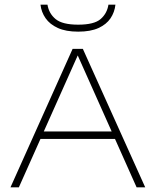

<svg xmlns="http://www.w3.org/2000/svg" viewBox="-20 -805 669 825"><path d="M25 0 292 -595H336L604 0H567L309 -578H319L61 0ZM144 -208 154 -240H475L484 -208ZM316 -669Q263 -669 228.5 -684.8Q194 -700.5 175.8 -726.8Q157.5 -753 154 -785H184Q190 -747 219 -723Q248 -699 316 -699Q384.5 -699 412.2 -723Q440 -747 446 -785H476Q472.5 -752.5 454.8 -726.2Q437 -700 403 -684.5Q369 -669 316 -669Z"/></svg>

Font: Encode Sans SC Expanded Thin
Style: Regular
Weight: 250
Width: 7
Designer: Multiple Designers
Foundry: Impallari Type
Version: Version 3.002